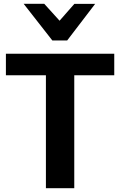

<svg xmlns="http://www.w3.org/2000/svg" viewBox="-20 -995 635 1015"><path d="M11.2 -597.2H222.7V0H372.6V-597.2H584V-710.9H11.2ZM256.6 -781.2H335.2L482.9 -974.4H373L294.9 -885.5L213.9 -974.9H105Z"/></svg>

Font: Roboto Flex
Style: Regular
Weight: 400
Designer: Berlow after Robertson
Foundry: Google
Version: Version 3.200;gftools[0.9.32]